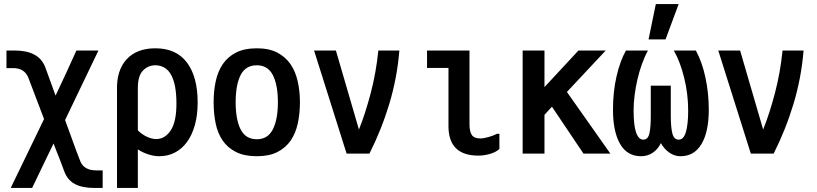

<svg xmlns="http://www.w3.org/2000/svg" viewBox="-20 -776 4040 950"><path d="M198 -187Q178 -238 159 -289.5Q140 -341 120 -392Q101 -439 45 -439H12V-526H54Q111 -526 148.5 -506.5Q186 -487 203 -446L255 -303Q281 -357 307.5 -415Q334 -473 358 -526H467L302 -182Q321 -131 339 -80.5Q357 -30 377 21Q395 67 456 67H488V154H447Q387 154 350.5 134.5Q314 115 298 72Q291 52 284.5 35.5Q278 19 272 3Q266 -13 259 -29.5Q252 -46 245 -66Q219 -12 191.5 44.5Q164 101 139 154H33Z M559 -330Q556 -427 606 -482Q656 -537 749 -537Q852 -537 905 -466.5Q958 -396 958 -269Q958 -206 944 -156.5Q930 -107 905 -73Q880 -39 845 -21Q810 -3 768 -3Q741 -3 711.5 -13Q682 -23 662 -37V154H559ZM853 -264Q853 -357 827 -405Q801 -453 748 -453Q713 -453 687.5 -427Q662 -401 662 -340V-131Q682 -111 706.5 -99.5Q731 -88 753 -88Q796 -88 824.5 -130.5Q853 -173 853 -264Z M1251 -3Q1189 -3 1147.5 -24Q1106 -45 1081.5 -81Q1057 -117 1047 -165.5Q1037 -214 1037 -270Q1037 -326 1047.5 -374.5Q1058 -423 1082.5 -459Q1107 -495 1148 -516Q1189 -537 1251 -537Q1311 -537 1351.5 -516Q1392 -495 1417 -459Q1442 -423 1453 -374Q1464 -325 1464 -270Q1464 -214 1453.5 -165.5Q1443 -117 1418.5 -81Q1394 -45 1353 -24Q1312 -3 1251 -3ZM1251 -87Q1305 -87 1330 -136Q1355 -185 1355 -270Q1355 -356 1330 -404.5Q1305 -453 1251 -453Q1195 -453 1170.5 -404.5Q1146 -356 1146 -270Q1146 -185 1170.5 -136Q1195 -87 1251 -87Z M1534 -526H1642L1756 -135Q1788 -215 1814.5 -316Q1841 -417 1852 -526H1956Q1945 -391 1906.5 -263Q1868 -135 1808 -16H1695Z M2451 -114V-39Q2434 -23 2404.5 -14.5Q2375 -6 2347 -6Q2199 -6 2199 -152V-440H2093V-526H2303V-160Q2303 -127 2314 -109Q2325 -91 2357 -91Q2373 -91 2397.5 -98Q2422 -105 2439 -114Z M2785 -321 3000 -16H2867L2711 -248L2674 -208V-16H2566V-526H2674V-345L2842 -526H2977Z M3013 -233Q3013 -322 3030.5 -398Q3048 -474 3077 -526H3186Q3169 -495 3156 -458.5Q3143 -422 3134 -383Q3125 -344 3120 -305Q3115 -266 3115 -230Q3115 -155 3127.5 -120Q3140 -85 3163 -85Q3186 -85 3193 -115Q3200 -145 3200 -203V-352H3299V-203Q3299 -145 3307 -115Q3315 -85 3338 -85Q3363 -85 3374 -123.5Q3385 -162 3385 -229Q3385 -310 3365.5 -390Q3346 -470 3314 -526H3423Q3453 -472 3470 -394.5Q3487 -317 3487 -233Q3487 -124 3451 -63.5Q3415 -3 3347 -3Q3317 -3 3291.5 -21Q3266 -39 3250 -68Q3235 -37 3209.5 -20Q3184 -3 3152 -3Q3083 -3 3048 -64Q3013 -125 3013 -233ZM3225 -756H3338L3273 -581H3189Z M3534 -526H3642L3756 -135Q3788 -215 3814.5 -316Q3841 -417 3852 -526H3956Q3945 -391 3906.5 -263Q3868 -135 3808 -16H3695Z"/></svg>

Font: D2Coding ligature
Style: Bold
Weight: 700
Monospace: yes
Designer: Yong-Rak Park; Jeong-Hwan Yoon; Sang-Min Lee;
Foundry: NHN Corporation
Version: Version 1.3.2; Build 20180524